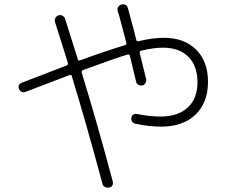

<svg xmlns="http://www.w3.org/2000/svg" viewBox="-20 -802 1040 874"><path d="M66.4 -397.5Q58.6 -417 80.1 -425.8Q276.4 -502 283.2 -503.9Q291 -506.8 289.1 -514.6Q270.5 -576.2 230.5 -701.2Q227.5 -710.9 231.9 -719.7Q236.3 -728.5 246.1 -731.9Q255.9 -735.4 264.6 -730.5Q273.4 -725.6 276.4 -715.8Q295.9 -655.3 334 -533.2Q335.9 -523.4 344.7 -527.3Q450.2 -566.4 549.8 -596.7Q556.6 -598.6 554.7 -608.4Q550.8 -624 543 -653.3Q535.2 -682.6 528.8 -707Q522.5 -731.4 515.6 -752Q512.7 -761.7 518.1 -770.5Q523.4 -779.3 533.2 -781.2Q557.6 -786.1 562.5 -763.7Q593.8 -650.4 600.6 -620.1Q602.5 -612.3 610.4 -614.3Q673.8 -629.9 726.6 -629.9Q818.4 -629.9 872.6 -576.2Q926.8 -522.5 926.8 -429.7Q926.8 -335 870.1 -280.3Q813.5 -225.6 713.9 -225.6Q656.2 -225.6 594.7 -239.3Q585.9 -241.2 581.1 -249Q576.2 -256.8 578.1 -266.1Q580.1 -275.4 586.9 -280.3Q593.8 -285.2 602.5 -283.2Q660.2 -271.5 710.9 -271.5Q790 -271.5 834.5 -312.5Q878.9 -353.5 878.9 -427.7Q878.9 -502 837.4 -543.5Q795.9 -585 721.7 -585Q678.7 -585 623 -571.3Q614.3 -569.3 616.2 -559.6Q645.5 -442.4 645.5 -441.4Q647.5 -432.6 642.1 -423.8Q636.7 -415 627.9 -413.1Q619.1 -411.1 610.4 -416Q601.6 -420.9 599.6 -429.7Q590.8 -467.8 571.3 -547.9Q569.3 -555.7 560.5 -553.7Q516.6 -541 358.4 -483.4Q350.6 -479.5 351.6 -472.7Q420.9 -247.1 493.2 23.4Q498 47.9 475.6 51.8Q465.8 53.7 457 48.8Q448.2 43.9 446.3 34.2Q370.1 -249 306.6 -456.1Q304.7 -463.9 295.9 -460Q105.5 -387.7 96.2 -383.8Q86.9 -379.9 78.6 -383.8Q70.3 -387.7 66.4 -397.5Z"/></svg>

Font: Rounded-X Mgen+ 1m light
Style: Regular
Weight: 200
Designer: [Source Han Sans]
Ryoko NISHIZUKA  (kana & ideographs); Paul D. Hunt (Latin, Greek & Cyrillic); Wenlong ZHANG  (bopomofo
Version: Version 1.059.20150602